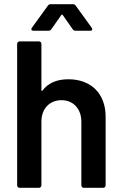

<svg xmlns="http://www.w3.org/2000/svg" viewBox="-20 -898 584 918"><path d="M307 -519C252 -519 210 -501 183 -465C182 -464 182 -463 181 -463C179 -464 178 -465 178 -467V-688C178 -695 173 -700 166 -700H74C67 -700 62 -695 62 -688V-12C62 -5 67 0 74 0H166C173 0 178 -5 178 -12V-317C178 -378 217 -419 274 -419C331 -419 369 -377 369 -316V-12C369 -5 374 0 381 0H473C480 0 485 -5 485 -12V-340C485 -451 415 -519 307 -519ZM212 -751C218 -751 223 -754 226 -759L273 -826C274 -829 277 -829 280 -826L327 -759C330 -754 335 -751 341 -751H411C418 -751 421 -753 421 -758C421 -761 420 -763 418 -766L342 -871C339 -876 334 -878 328 -878H223C217 -878 212 -876 209 -871L133 -766C131 -763 130 -761 130 -759C130 -756 130 -751 141 -751Z"/></svg>

Font: Barlow SemiBold Numbers
Style: Regular
Weight: 600
Designer: Jeremy Tribby
Foundry: Tribby Type
Version: Version 1.408